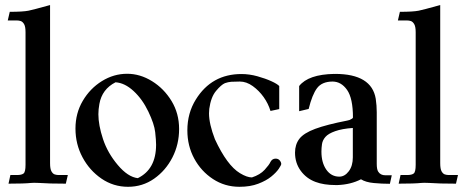

<svg xmlns="http://www.w3.org/2000/svg" viewBox="-20 -716 1824 749"><path d="M175.3 -79.6Q175.3 -57.1 180.7 -47.6Q186 -38.1 193.4 -35.6Q200.7 -33.2 209 -33.2H244.6L236.8 0.5Q169.9 0.5 131.3 -2.4Q123.5 -2.9 113.3 -2.9Q106.9 -2.9 101.6 -2.4Q75.2 0.5 13.2 0.5L20.5 -33.2H45.9Q64.5 -33.2 72 -39.3Q79.6 -45.4 79.6 -73.2V-590.3Q79.6 -612.3 74 -621.8Q68.4 -631.3 61 -633.8Q53.7 -636.2 45.9 -636.2H10.3L18.1 -669.9Q68.8 -669.9 91.3 -674.3Q106.4 -677.2 175.3 -696.3Z M479.5 12.7Q422.4 12.7 375.7 -19.3Q329.1 -51.3 301.8 -102.5Q274.4 -153.8 274.4 -214.4Q274.4 -274.4 303 -322.8Q331.5 -371.1 377.7 -399.7Q423.8 -428.2 476.1 -428.2Q526.4 -428.2 573 -399.4Q619.6 -370.6 649.2 -322Q678.7 -273.4 678.7 -212.9Q678.7 -152.8 652.6 -101.8Q626.5 -50.8 581.3 -19Q536.1 12.7 479.5 12.7ZM517.6 -21Q588.9 -55.7 588.9 -151.4Q588.9 -168.9 585.4 -200.4Q582 -231.9 558.8 -280.5Q535.6 -329.1 501.2 -360.8Q466.8 -392.6 430.7 -395Q377.9 -368.2 367.7 -310.5Q363.8 -289.1 363.8 -270.5Q363.8 -228 381.8 -173.6Q399.9 -119.1 439.5 -72.3Q479 -25.4 517.6 -21Z M914.1 12.7Q856.9 12.7 810.8 -17.6Q764.6 -47.9 737.8 -97.4Q710.9 -147 710.9 -207.5Q710.9 -274.9 744.1 -328.1Q805.7 -427.2 921.9 -427.2Q952.6 -427.2 984.1 -418.5Q1015.6 -409.7 1038.6 -399.2Q1061.5 -388.7 1069.3 -380.4V-290.5L1035.2 -283.2Q1026.4 -312 1008.5 -337.2Q990.7 -362.3 966.1 -380.1Q941.4 -397.9 915.5 -397.9Q895 -397.9 882.3 -397Q869.6 -396 857.4 -391.6Q842.8 -385.3 822.8 -361.3Q802.7 -337.4 796.4 -291.5Q795.4 -283.2 795.4 -273.9Q795.4 -232.4 818.4 -172.9Q865.7 -70.8 916 -40.5Q943.4 -23.9 962.4 -23.9H962.9Q994.6 -34.2 1012.5 -53.7Q1030.3 -73.2 1035.2 -84.5Q1042 -97.2 1055.2 -97.2Q1065.4 -97.2 1071.3 -90.1Q1077.1 -83 1077.1 -76.2Q1077.1 -71.8 1067.4 -57.4Q1057.6 -43 1038.1 -27.1Q1018.6 -11.2 987.5 0.7Q956.5 12.7 914.1 12.7Z M1296.9 5.9H1289.1Q1243.2 5.9 1210.9 -6.3Q1175.3 -19.5 1153.1 -49.8Q1130.9 -80.1 1130.9 -120.6Q1130.9 -152.3 1147.9 -174.6Q1165 -196.8 1209.7 -213.4Q1254.4 -230 1334.5 -245.6Q1338.4 -246.1 1343.8 -248Q1356 -253.4 1356.9 -257.3Q1356.9 -332.5 1334 -365.2Q1311 -397.9 1276.9 -397.9Q1235.8 -397.5 1216.8 -372.1Q1197.8 -346.7 1184.1 -291L1147 -282.2V-380.4Q1182.6 -425.8 1284.2 -427.7V-427.2L1287.1 -427.7Q1429.7 -427.7 1445.8 -330.6Q1449.7 -304.2 1449.7 -278.3V-77.1Q1449.7 -55.7 1455.1 -46.9Q1463.9 -32.2 1483.4 -32.2H1508.3L1501 1Q1469.7 1 1438.2 -2Q1406.7 -4.9 1388.2 -16.6Q1348.6 3.9 1296.9 5.9ZM1303.7 -26.9Q1324.7 -26.9 1340.6 -47.9Q1356.4 -68.8 1356.4 -102.1V-216.8Q1314.5 -213.9 1287.6 -204.3Q1260.7 -194.8 1249.5 -181.9Q1238.3 -168.9 1236.1 -153.8Q1233.9 -138.7 1233.9 -124.5Q1233.9 -81.5 1252.9 -54.2Q1272 -26.9 1303.7 -26.9Z M1697.3 -79.6Q1697.3 -57.1 1702.6 -47.6Q1708 -38.1 1715.3 -35.6Q1722.7 -33.2 1731 -33.2H1766.6L1758.8 0.5Q1691.9 0.5 1653.3 -2.4Q1645.5 -2.9 1635.3 -2.9Q1628.9 -2.9 1623.5 -2.4Q1597.2 0.5 1535.2 0.5L1542.5 -33.2H1567.9Q1586.4 -33.2 1594 -39.3Q1601.6 -45.4 1601.6 -73.2V-590.3Q1601.6 -612.3 1595.9 -621.8Q1590.3 -631.3 1583 -633.8Q1575.7 -636.2 1567.9 -636.2H1532.2L1540 -669.9Q1590.8 -669.9 1613.3 -674.3Q1628.4 -677.2 1697.3 -696.3Z"/></svg>

Font: Quaaykop
Style: Medium
Weight: 500
Designer: Tup Wanders
Foundry: Free font, DO NOT SELL
Version: Version 1.00;July 31, 2023;FontCreator 11.5.0.2430 64-bit